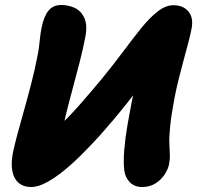

<svg xmlns="http://www.w3.org/2000/svg" viewBox="-20 -737 792 771"><path d="M106 14Q58 14 38.5 -23.5Q19 -61 33 -129Q39 -157 50.5 -200Q62 -243 76.5 -294Q91 -345 105 -399.5Q119 -454 129 -505Q134 -528 136.5 -548Q139 -568 141 -587Q143 -606 147 -626Q156 -671 174.5 -694Q193 -717 226 -717Q255 -717 280.5 -705Q306 -693 319 -664Q332 -635 322 -585Q313 -539 301 -492Q289 -445 276.5 -399Q264 -353 253 -310Q242 -267 234 -230Q227 -195 221 -172Q215 -149 210 -130Q205 -111 200 -88L138 -167Q181 -196 222.5 -235.5Q264 -275 304.5 -321.5Q345 -368 386 -417Q432 -473 471.5 -526Q511 -579 545.5 -622Q580 -665 612.5 -690.5Q645 -716 676 -716Q716 -716 737 -690.5Q758 -665 749 -621Q745 -599 736.5 -567Q728 -535 718 -498Q708 -461 698.5 -423Q689 -385 682 -350Q668 -277 663.5 -232.5Q659 -188 660 -162Q661 -136 662 -118Q663 -100 659 -78Q655 -57 640.5 -35.5Q626 -14 603.5 0Q581 14 551 14Q521 14 502 -4.5Q483 -23 479 -53Q475 -87 479 -135.5Q483 -184 492 -235.5Q501 -287 509 -328Q516 -365 526.5 -403Q537 -441 548 -475.5Q559 -510 569 -538Q579 -566 586 -582L636 -530Q616 -496 591.5 -460.5Q567 -425 541 -389.5Q515 -354 487.5 -319.5Q460 -285 433 -253Q406 -221 381 -193Q350 -159 314 -122.5Q278 -86 240.5 -55Q203 -24 168 -5Q133 14 106 14Z"/></svg>

Font: Shantell Sans ExtraBold
Style: Italic
Weight: 800
Italic angle: -11°
Designer: Stephen Nixon, Anya Danilova, Shantell Martin
Foundry: Arrow Type
Version: Version 1.011;[c5ecc13dd]